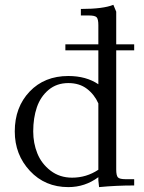

<svg xmlns="http://www.w3.org/2000/svg" viewBox="-20 -766 593 793"><path d="M41 -223.1Q41 -323.2 102.3 -387.7Q163.6 -452.1 262.2 -452.1Q335.9 -452.1 386.2 -418V-558.1H250V-583H386.2V-662.1Q386.2 -687 379.2 -694.6Q372.1 -702.1 347.2 -702.1H314V-729Q406.2 -729 448.2 -746.1L460 -717.8V-583H534.2V-558.1H460V-65.9Q460 -41 467 -33.4Q474.1 -25.9 499 -25.9H534.2V0Q459 0 389.2 6.8L386.2 -21V-34.2Q331.1 6.8 262.2 6.8Q166 6.8 103.5 -60.3Q41 -127.4 41 -223.1ZM117.2 -223.1Q117.2 -174.8 134.3 -132.3Q151.4 -89.8 189 -61Q226.6 -32.2 277.8 -32.2Q336.9 -32.2 386.2 -64.9V-338.9Q370.1 -375.5 339.1 -399.2Q308.1 -422.9 262.2 -422.9Q214.4 -422.9 180.9 -395Q147.5 -367.2 132.3 -323Q117.2 -278.8 117.2 -223.1Z"/></svg>

Font: Dihjauti S
Style: Regular
Weight: 400
Designer: T. Christopher White
Version: Version 3.0.0